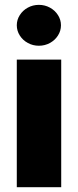

<svg xmlns="http://www.w3.org/2000/svg" viewBox="-20 -778 323 798"><path d="M49.8 -530.3H234.4V0H49.8ZM49.8 -672.9Q49.8 -695.8 62.3 -715.3Q74.7 -734.9 95.7 -746.3Q116.7 -757.8 141.6 -757.8Q166.5 -757.8 187.5 -746.3Q208.5 -734.9 220.9 -715.3Q233.4 -695.8 233.4 -672.9Q233.4 -649.9 220.9 -630.4Q208.5 -610.8 187.5 -599.4Q166.5 -587.9 141.6 -587.9Q116.7 -587.9 95.7 -599.4Q74.7 -610.8 62.3 -630.4Q49.8 -649.9 49.8 -672.9Z"/></svg>

Font: Pretendard JP Black
Style: Regular
Weight: 900
Designer: Base glyphs from Inter by Rasmus Andersson; Hangeul glyphs from Noto Sans CJK(Source Han Sans) by Jang Soo-young and Kan
Foundry: Kil Hyung-jin
Version: Version 1.309